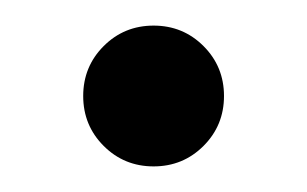

<svg xmlns="http://www.w3.org/2000/svg" viewBox="-20 -280 240 150"><path d="M61 -244Q77 -260 100 -260Q123 -260 139 -244Q155 -228 155 -205Q155 -182 139 -166Q123 -150 100 -150Q77 -150 61 -166Q45 -182 45 -205Q45 -228 61 -244Z"/></svg>

Font: EB Garamond
Style: SC
Weight: 400
Version: Version 000.010